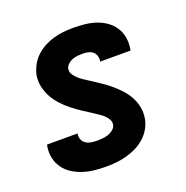

<svg xmlns="http://www.w3.org/2000/svg" viewBox="-102 -623 704 726"><g transform="rotate(-20 250.0 -260.0)"><path d="M206 8Q182 8 158.5 5.5Q135 3 113.5 -4Q92 -11 73 -23Q54 -35 41 -53Q28 -71 23 -93.5Q18 -116 22 -140Q23 -142 23 -144Q23 -146 24 -147H146Q146 -147 146 -146.5Q146 -146 146 -145Q144 -133 148.5 -122.5Q153 -112 162 -106Q171 -100 182.5 -98Q194 -96 206 -96Q217 -96 228.5 -97Q240 -98 251 -101.5Q262 -105 272 -113Q282 -121 284 -132Q286 -144 280 -154Q274 -164 265.5 -172Q257 -180 247.5 -186Q238 -192 228 -199Q209 -211 190 -223.5Q171 -236 153.5 -250Q136 -264 120.5 -280.5Q105 -297 94 -316.5Q83 -336 77.5 -359Q72 -382 76 -407Q80 -426 90 -445Q100 -464 115.5 -478.5Q131 -493 150 -503Q169 -513 188.5 -518.5Q208 -524 228 -526Q248 -528 268 -528Q291 -528 314 -525.5Q337 -523 358 -516Q379 -509 397 -496.5Q415 -484 427 -466Q439 -448 443 -426Q447 -404 443 -380Q443 -378 442.5 -376.5Q442 -375 442 -373H319Q319 -374 319.5 -374.5Q320 -375 320 -375Q322 -386 318.5 -396.5Q315 -407 307.5 -413Q300 -419 289.5 -421.5Q279 -424 268 -424Q258 -424 247.5 -423Q237 -422 227 -418.5Q217 -415 208 -407Q199 -399 197 -389Q195 -376 201.5 -366Q208 -356 216.5 -348Q225 -340 235 -333.5Q245 -327 254 -321L256 -320Q274 -308 293 -295.5Q312 -283 329 -269Q346 -255 361.5 -238.5Q377 -222 388 -203Q399 -184 404 -161Q409 -138 405 -114Q402 -94 391 -74.5Q380 -55 363.5 -40.5Q347 -26 327.5 -16.5Q308 -7 287.5 -1.5Q267 4 246.5 6Q226 8 206 8Z"/></g></svg>

Font: Iosevka SS04 Extrabold Oblique
Style: Regular
Weight: 800
Italic angle: -9°
Monospace: yes
Designer: Belleve Invis
Foundry: Belleve Invis
Version: Version 19.0.0; ttfautohint (v1.8.4)